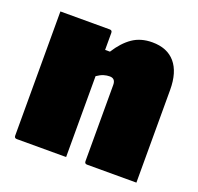

<svg xmlns="http://www.w3.org/2000/svg" viewBox="-103 -671 807 783"><g transform="rotate(20 300.0 -280.0)"><path d="M260 0H46Q35 0 35 -11V-550H249Q260 -550 260 -539V-465H281Q310 -511 345.5 -535.5Q381 -560 431 -560Q496 -560 530.5 -519.5Q565 -479 565 -402V0H351Q340 0 340 -11V-342Q340 -370 315 -370Q302 -370 289 -366Q276 -362 260 -351Z"/></g></svg>

Font: Recursive Mn Lnr St XBk
Style: Regular
Weight: 1000
Monospace: yes
Version: Version 1.079;hotconv 1.0.112;makeotfexe 2.5.65598; ttfautoh